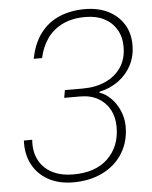

<svg xmlns="http://www.w3.org/2000/svg" viewBox="-53 -773 655 827"><g transform="rotate(-5 274.5 -359.5)"><path d="M231 10Q168 10 122.5 -15.5Q77 -41 54 -85.5Q31 -130 34 -188H70Q66 -137 85.5 -100Q105 -63 143 -43.5Q181 -24 234 -24Q331 -24 384 -76Q437 -128 437 -211Q437 -254 419.5 -286.5Q402 -319 369.5 -337.5Q337 -356 292 -356H223L229 -389H306Q362 -389 405 -408.5Q448 -428 472.5 -464.5Q497 -501 497 -553Q497 -596 478 -628Q459 -660 425 -677.5Q391 -695 344 -695Q286 -695 244.5 -674.5Q203 -654 178 -618Q153 -582 143 -535H107Q120 -602 153 -645Q186 -688 235 -708.5Q284 -729 344 -729Q402 -729 445 -707.5Q488 -686 512 -647.5Q536 -609 536 -557Q536 -510 516 -471Q496 -432 460 -405.5Q424 -379 377 -369L376 -365Q402 -357 425 -334Q448 -311 462 -278.5Q476 -246 476 -210Q476 -145 445 -95Q414 -45 358.5 -17.5Q303 10 231 10Z"/></g></svg>

Font: Mona Sans ExtraLight
Style: Italic
Weight: 200
Italic angle: -11.6951°
Designer: Deni Anggara
Foundry: GitHub
Version: Version 2.000